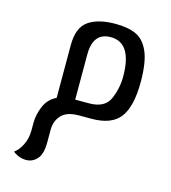

<svg xmlns="http://www.w3.org/2000/svg" viewBox="-112 -571 840 941"><g transform="rotate(15 308.0 -101.0)"><path d="M551 -236Q551 -113 509 -56.5Q467 0 364 0H301Q239 0 212 30Q185 60 185 103V167Q185 227 162 252.5Q139 278 106 278Q85 278 65.5 269.5Q46 261 40 253Q61 239 78 206Q95 173 95 130V91Q95 53 112.5 9.5Q130 -34 173 -55V-323Q173 -412 222 -446Q271 -480 359 -480Q423 -480 464 -461Q505 -442 528 -389Q551 -336 551 -236ZM461 -239Q461 -411 353 -411Q263 -411 263 -299V-70H333Q413 -70 437 -125Q461 -180 461 -239Z"/></g></svg>

Font: El Messiri
Style: Regular
Weight: 400
Designer: Mohamed Gaber
Foundry: Kief Type Foundry
Version: Version 2.006